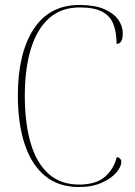

<svg xmlns="http://www.w3.org/2000/svg" viewBox="-20 -744 545 774"><path d="M298 10Q216 10 161.5 -35Q107 -80 79.5 -163Q52 -246 52 -359Q52 -529 115.5 -626.5Q179 -724 300 -724Q361 -724 399.5 -707.5Q438 -691 456.5 -665Q475 -639 475 -610Q475 -567 450 -567Q450 -615 436.5 -648Q423 -681 391 -697.5Q359 -714 301 -714Q227 -714 178 -670.5Q129 -627 104.5 -547Q80 -467 80 -358Q80 -248 103.5 -167.5Q127 -87 175.5 -43.5Q224 0 299 0Q366 0 402 -30.5Q438 -61 451 -111Q469 -107 469 -91Q469 -72 449 -48.5Q429 -25 390.5 -7.5Q352 10 298 10Z"/></svg>

Font: Noto Serif Display SemiCondensed Thin
Style: Regular
Weight: 100
Width: 4
Designer: Monotype Design Team
Foundry: Monotype Imaging Inc.
Version: Version 2.009